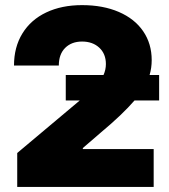

<svg xmlns="http://www.w3.org/2000/svg" viewBox="-20 -737 666 757"><path d="M47.9 -133.8 294.4 -340.8H239.3V-441.4H388.2Q397.5 -462.4 397.5 -484.4Q397.5 -524.9 371.3 -549.1Q345.2 -573.2 303.7 -573.2Q262.2 -573.2 237.1 -548.3Q211.9 -523.4 211.9 -478.5H35.2Q35.2 -551.3 68.4 -605.2Q101.6 -659.2 162.4 -688Q223.1 -716.8 303.7 -716.8Q386.2 -716.8 448.5 -689.9Q510.7 -663.1 544.4 -614Q578.1 -564.9 578.1 -500Q578.1 -469.2 569.8 -441.4H607.4V-340.8H510.3Q462.4 -285.2 377.9 -214.8L306.6 -153.3V-149.4H585.9V0H47.9Z"/></svg>

Font: Pretendard JP Black
Style: Regular
Weight: 900
Designer: Base glyphs from Inter by Rasmus Andersson; Hangeul glyphs from Noto Sans CJK(Source Han Sans) by Jang Soo-young and Kan
Foundry: Kil Hyung-jin
Version: Version 1.309